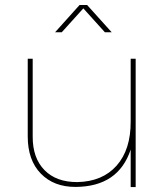

<svg xmlns="http://www.w3.org/2000/svg" viewBox="-20 -754 677 774"><path d="M526.9 -517.1V0H506.8V-150.9Q457 -1.5 285.2 -0.5Q197.3 0 144.5 -54.2Q91.8 -108.4 91.8 -204.1V-517.1H111.8V-204.1Q111.3 -117.2 159.2 -68.4Q207 -19.5 292 -20Q393.1 -22 450.2 -86.4Q507.3 -150.9 506.8 -264.2V-517.1ZM229 -624H202.1L300.8 -733.9H331.1L430.2 -624H402.8L315.9 -720.2Z"/></svg>

Font: Montserrat-Hairline
Style: Regular
Weight: 250
Designer: Julieta Ulanovsky
Foundry: Julieta Ulanovsky
Version: Version 1.000;PS 002.000;hotconv 1.0.70;makeotf.lib2.5.58329